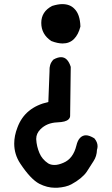

<svg xmlns="http://www.w3.org/2000/svg" viewBox="-20 -848 540 929"><path d="M281.2 -828.1Q318.4 -828.1 339.8 -805.7Q367.2 -779.3 369.1 -719.7Q359.4 -680.7 337.9 -659.2Q316.4 -637.7 283.2 -637.7Q258.8 -637.7 228.5 -649.4Q179.7 -681.6 179.7 -737.3Q179.7 -792 232.4 -819.3Q260.7 -828.1 281.2 -828.1ZM238.3 -559.6Q258.8 -571.3 275.4 -571.3Q292 -571.3 303.7 -559.1Q315.4 -546.9 322.3 -524.4L319.3 -287.1Q319.3 -278.3 312 -271Q304.7 -263.7 291.5 -260.3Q278.3 -256.8 256.8 -255.9Q207 -253.9 175.8 -222.7Q155.3 -202.1 155.3 -176.8Q155.3 -175.8 155.3 -173.8Q157.2 -139.6 170.9 -107.4Q183.6 -77.1 212.9 -57.6Q225.6 -49.8 244.1 -49.8Q262.7 -49.8 287.1 -60.5Q334 -80.1 349.6 -143.6Q355.5 -168.9 367.7 -181.2Q379.9 -193.4 396 -193.4Q412.1 -193.4 436.5 -178.7Q452.1 -160.2 452.1 -140.6Q452.1 -131.8 449.2 -123Q448.2 -91.8 432.6 -68.4Q403.3 -21.5 399.4 -16.6Q388.7 -1 369.6 14.6Q350.6 30.3 325.2 43.9Q299.8 57.6 256.8 60.5Q251 60.5 246.1 60.5Q208 60.5 169.9 41Q127.9 18.6 78.1 -56.6Q48.8 -100.6 48.8 -153.3Q48.8 -191.4 64.5 -231.4Q100.6 -329.1 213.9 -354.5L219.7 -504.9Q219.7 -508.8 219.7 -512.2Q219.7 -515.6 220.2 -521Q220.7 -526.4 222.7 -533.2Q226.6 -546.9 238.3 -559.6Z"/></svg>

Font: JasonHandwriting2
Style: SemiBold
Weight: 600
Version: Version 1.04.7